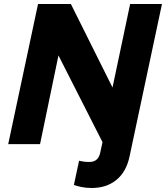

<svg xmlns="http://www.w3.org/2000/svg" viewBox="-20 -720 829 959"><path d="M438 219Q410 219 386.5 214Q363 209 349 204L375 83Q385 85 397 87Q409 89 426 89Q470 89 480 45L492 -10L272 -443L180 0H21L170 -700H334L542 -283L630 -700H789L627 62Q611 138 561.5 178.5Q512 219 438 219Z"/></svg>

Font: Red Hat Text
Style: Bold Italic
Weight: 700
Italic angle: -12°
Designer: Pentagram, MCKL
Foundry: Pentagram, MCKL
Version: Version 1.023; ttfautohint (v1.8.3)